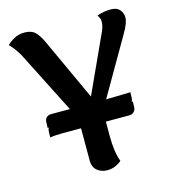

<svg xmlns="http://www.w3.org/2000/svg" viewBox="-108 -795 799 896"><g transform="rotate(-15 291.5 -346.5)"><path d="M538 -580 380 -307 422 -308Q443 -309 464.5 -309Q486 -309 498 -310L497 -281Q497 -272 492 -265H498L497 -237Q496 -223 487 -215Q478 -207 465 -207H352V-136Q352 -60 370 -13Q360 -3 341.5 5.5Q323 14 301 14Q271 14 251.5 -3Q232 -20 232 -49V-207H142Q129 -207 112 -206Q95 -205 82 -203L83 -232Q83 -242 88 -249H82L83 -278Q84 -292 92.5 -299.5Q101 -307 114 -307H205L53 -607Q32 -644 7 -669Q20 -683 42 -695Q64 -707 92 -707Q125 -707 142.5 -690.5Q160 -674 176 -640L315 -338L444 -620Q454 -644 454 -662Q454 -681 442 -695Q473 -707 510 -707Q537 -707 551 -692Q565 -677 566 -654Q566 -627 538 -580Z"/></g></svg>

Font: Arima Madurai ExtraBold
Style: Regular
Weight: 800
Designer: Joana Correia and Natanael Gama
Foundry: NDISCOVER
Version: Version 1.019